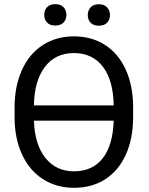

<svg xmlns="http://www.w3.org/2000/svg" viewBox="-20 -896 720 926"><path d="M50.3 0ZM622.1 -332.5Q622.1 -228.5 587.2 -150.9Q552.2 -73.2 487.8 -31.7Q423.3 9.8 336.9 9.8Q252.9 9.8 188 -31.5Q123 -72.8 87.2 -149.2Q51.3 -225.6 50.3 -326.2V-377.4Q50.3 -480 85.9 -558.6Q121.6 -637.2 186.8 -679Q252 -720.7 335.9 -720.7Q421.4 -720.7 485.8 -679.7Q550.3 -638.7 585.7 -561.8Q621.1 -484.9 622.1 -383.8ZM335.9 -640.1Q247.1 -640.1 196.3 -573Q145.5 -505.9 143.6 -387.7H528.3Q526.4 -508.8 476.1 -574.5Q425.8 -640.1 335.9 -640.1ZM336.9 -69.8Q425.8 -69.8 475.1 -132.3Q524.4 -194.8 528.3 -314H143.6Q147.5 -198.7 199 -134.3Q250.5 -69.8 336.9 -69.8ZM193.4 -824.2Q193.4 -846.2 206.8 -861.1Q220.2 -876 246.6 -876Q272.9 -876 286.6 -861.1Q300.3 -846.2 300.3 -824.2Q300.3 -802.2 286.6 -787.6Q272.9 -772.9 246.6 -772.9Q220.2 -772.9 206.8 -787.6Q193.4 -802.2 193.4 -824.2ZM403.3 -823.2Q403.3 -845.2 416.7 -860.4Q430.2 -875.5 456.5 -875.5Q482.9 -875.5 496.6 -860.4Q510.3 -845.2 510.3 -823.2Q510.3 -801.3 496.6 -786.6Q482.9 -772 456.5 -772Q430.2 -772 416.7 -786.6Q403.3 -801.3 403.3 -823.2Z"/></svg>

Font: Roboto-o
Style: o-Regular
Weight: 400
Designer: Google
Version: Version 2.134; 2016; ttfautohint (v1.6)